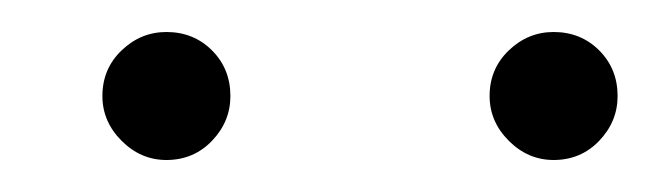

<svg xmlns="http://www.w3.org/2000/svg" viewBox="-20 -730 406 120"><path d="M84 -630Q68 -630 56 -642Q44 -654 44 -670Q44 -687 56 -698.5Q68 -710 84 -710Q101 -710 112.5 -698.5Q124 -687 124 -670Q124 -654 112.5 -642Q101 -630 84 -630ZM326 -630Q310 -630 298 -642Q286 -654 286 -670Q286 -687 298 -698.5Q310 -710 326 -710Q343 -710 354.5 -698.5Q366 -687 366 -670Q366 -654 354.5 -642Q343 -630 326 -630Z"/></svg>

Font: Figtree Light
Style: Italic
Weight: 300
Italic angle: -9.5°
Foundry: Erik Kennedy
Version: Version 2.001; ttfautohint (v1.8.4.7-5d5b);gftools[0.9.27]